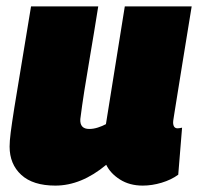

<svg xmlns="http://www.w3.org/2000/svg" viewBox="-20 -570 619 600"><path d="M153 10Q83 10 46.5 -23.5Q10 -57 10 -112Q10 -129 13.5 -156.5Q17 -184 24.5 -231.5Q32 -279 45 -356Q58 -433 77 -550H287Q273 -462 262 -398Q251 -334 243.5 -286Q236 -238 231 -198Q229 -167 259 -167Q272 -167 286 -171.5Q300 -176 311 -182L370 -550H579Q562 -445 551 -378Q540 -311 534 -272.5Q528 -234 525 -216.5Q522 -199 521.5 -194Q521 -189 521 -188Q521 -169 535 -169Q537 -169 540.5 -169.5Q544 -170 549 -171L537 -24Q515 -8 485 1Q455 10 426 10Q385 10 355 -9Q325 -28 312 -55Q234 10 153 10Z"/></svg>

Font: Georama Black
Style: Italic
Weight: 900
Italic angle: -9°
Designer: Jean-Baptiste Levee
Foundry: Production Type
Version: Version 1.000